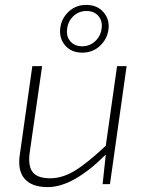

<svg xmlns="http://www.w3.org/2000/svg" viewBox="-20 -752 599 784"><path d="M316 -537Q272 -537 246.5 -566Q221 -595 226 -637Q231 -677 260.5 -704.5Q290 -732 332 -732Q376 -732 402 -703Q428 -674 423 -632Q418 -593 388.5 -565Q359 -537 316 -537ZM254 -633Q250 -603 267.5 -583Q285 -563 316 -563Q347 -563 369.5 -584.5Q392 -606 395 -637Q399 -666 382 -686.5Q365 -707 333 -707Q301 -707 279 -685.5Q257 -664 254 -633ZM497 -482 429 0H399L412 -121Q279 12 175 12Q110 12 80.5 -22Q51 -56 61 -121L112 -482H152L101 -127Q94 -73 114 -48.5Q134 -24 185 -24Q235 -24 286.5 -55.5Q338 -87 412 -157L458 -482Z"/></svg>

Font: Exo 2.0 Extra Light
Style: Italic
Weight: 250
Italic angle: -8°
Designer: Natanael Gama
Version: Version 1.001;PS 001.001;hotconv 1.0.70;makeotf.lib2.5.58329